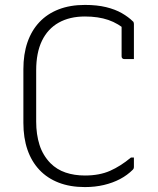

<svg xmlns="http://www.w3.org/2000/svg" viewBox="-20 -740 640 780"><path d="M325 20Q265 20 218.5 2Q172 -16 140 -50Q108 -84 91.5 -132Q75 -180 75 -241V-459Q75 -520 91.5 -568Q108 -616 140 -650Q172 -684 218.5 -702Q265 -720 325 -720Q374 -720 411 -711Q448 -702 475 -686.5Q502 -671 520 -653Q522 -652 522.5 -650Q523 -648 523.5 -646Q524 -644 524 -643Q524 -608 524 -571.5Q524 -535 524 -500Q514 -500 504.5 -500Q495 -500 485 -500Q480 -500 477 -503Q474 -506 474 -511Q474 -537 474 -562.5Q474 -588 474 -613.5Q474 -639 474 -664L497 -613Q461 -645 420 -659Q379 -673 325 -673Q263 -673 218.5 -648Q174 -623 150.5 -574.5Q127 -526 127 -454V-246Q127 -194 140.5 -151.5Q154 -109 185 -77Q211 -51 246.5 -39Q282 -27 325 -27Q384 -27 427 -46Q470 -65 512 -100H524Q524 -95 524 -89.5Q524 -84 524 -78.5Q524 -73 524 -68.5Q524 -64 524 -61Q524 -58 523 -55.5Q522 -53 520 -51Q497 -28 467.5 -12.5Q438 3 402 11.5Q366 20 325 20Z"/></svg>

Font: Recursive Monospace Light
Style: Regular
Weight: 300
Version: Version 1.047